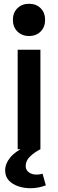

<svg xmlns="http://www.w3.org/2000/svg" viewBox="-20 -791 308 1018"><path d="M73.7 0V-527.3H194.3V0ZM133.8 -600.1Q96.2 -600.1 72.3 -624Q48.3 -647.9 48.3 -685.5Q48.3 -723.6 72.3 -747.3Q96.2 -771 133.8 -771Q171.9 -771 195.6 -747.3Q219.2 -723.6 219.2 -685.5Q219.2 -647.9 195.6 -624Q171.9 -600.1 133.8 -600.1ZM141.6 207Q107.9 207 77.1 196.8Q46.4 186.5 26.9 165.8Q7.3 145 7.3 112.3Q7.3 77.1 33.9 44.4Q60.5 11.7 117.7 -15.1H143.6V0H194.8Q160.6 17.6 138.4 39.6Q116.2 61.5 116.2 89.4Q116.2 110.4 132.8 122.6Q149.4 134.8 173.8 134.8Q191.9 134.8 205.6 129.9L223.1 191.9Q201.7 199.7 181.4 203.4Q161.1 207 141.6 207Z"/></svg>

Font: Schibsted Grotesk SemiBold
Style: Regular
Weight: 600
Designer: Bakken & Baeck AS, Henrik Kongsvoll
Foundry: Schibsted ASA
Version: Version 1.100;gftools[0.9.25]